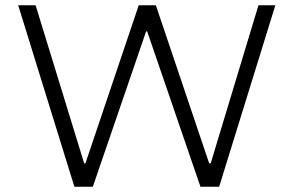

<svg xmlns="http://www.w3.org/2000/svg" viewBox="-20 -708 1113 728"><path d="M262 0 49 -688H115L299 -89H304L506 -688H571L773 -89H779L960 -688H1024L811 0H740L538 -589H534L332 0Z"/></svg>

Font: Saira SemiExpanded Light
Style: Regular
Weight: 300
Width: 6
Designer: Hector Gatti with collaboration of the Omnibus-Type team
Foundry: Omnibus-Type
Version: Version 1.101